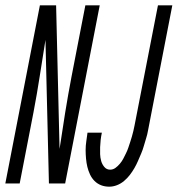

<svg xmlns="http://www.w3.org/2000/svg" viewBox="-65 -690 668 722"><path d="M-45 0 85 -670H146L157 -211L159 -130Q169 -198 180 -266Q191 -334 204 -402L256 -670H310L180 0H119L106 -540Q95 -472 84.5 -404Q74 -336 61 -268L9 0ZM346 12Q329 12 315 6.5Q301 1 290.5 -9.5Q280 -20 273.5 -34Q267 -48 263.5 -62.5Q260 -77 258.5 -93.5Q257 -110 257 -126Q257 -142 259.5 -158.5Q262 -175 264 -191H318Q315 -177 313.5 -163.5Q312 -150 311.5 -136.5Q311 -123 311.5 -110Q312 -97 315.5 -84.5Q319 -72 327.5 -62Q336 -52 349 -52Q360 -52 369 -58.5Q378 -65 386 -74.5Q394 -84 399 -94Q404 -104 409 -114Q414 -124 417.5 -134.5Q421 -145 424.5 -155.5Q428 -166 431 -176.5Q434 -187 436.5 -197.5Q439 -208 441 -218.5Q443 -229 445 -239L529 -670H583L497 -227Q494 -213 491.5 -198.5Q489 -184 484.5 -170Q480 -156 476 -141.5Q472 -127 466 -113Q460 -99 454 -85Q448 -71 440.5 -58Q433 -45 423.5 -32.5Q414 -20 401.5 -9.5Q389 1 374.5 6.5Q360 12 346 12Z"/></svg>

Font: Lode
Style: Italic
Weight: 400
Italic angle: -11°
Monospace: yes
Designer: Belleve Invis
Foundry: Belleve Invis
Version: Version 29.2.0; ttfautohint (v1.8.3)